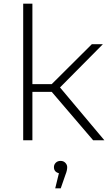

<svg xmlns="http://www.w3.org/2000/svg" viewBox="-20 -762 597 1043"><path d="M306 -287 547 0H486L261 -263H156V0H106V-742H156V-305H261L479 -522H539ZM345 146Q345 164 336 186L310 261H280L300 179Q273 172 273 146Q273 132 283 122Q293 112 309 112Q325 112 335 122.5Q345 133 345 146Z"/></svg>

Font: mBank Light
Style: Regular
Weight: 300
Designer: Julieta Ulanovsky
Foundry: Julieta Ulanovsky
Version: Version 7.200;PS 007.200;hotconv 1.0.88;makeotf.lib2.5.64775